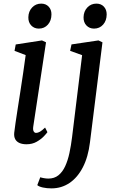

<svg xmlns="http://www.w3.org/2000/svg" viewBox="-20 -791 644 1066"><path d="M127 10Q104.7 10 88.6 3.1Q72.5 -3.9 64.7 -17.9Q57 -31.9 58.9 -53.3Q60.9 -73.7 66.2 -108.5Q71.5 -143.4 78.3 -188.2Q85.2 -232.9 93.1 -283.3Q101 -333.6 108.5 -385.3Q116 -437 122.5 -485.1L60.7 -508.7L67.3 -544.1L213.1 -566.6L235.5 -556L164.7 -88.8Q161.9 -70.8 166.8 -62Q171.8 -53.1 180 -53.1Q190.2 -53.1 201.8 -59.7Q213.3 -66.2 230.3 -82.8L243.3 -57.2Q238.5 -50.1 223.2 -33.9Q207.8 -17.8 183.5 -3.9Q159.1 10 127 10ZM195.5 -632.2Q170 -632.2 153.4 -649.6Q136.7 -667 137.4 -695.4Q138.1 -728.1 158.4 -749.5Q178.6 -770.9 208.7 -770.9Q234.5 -770.9 250.2 -754.1Q265.9 -737.3 265.7 -711.1Q265.5 -676.4 245.9 -654.3Q226.3 -632.2 195.5 -632.2ZM479.5 -0.7Q469.5 81 439.9 138Q410.3 195.1 365.7 225Q321.1 254.9 265.5 254.9Q240.3 254.9 218.2 250.1Q196 245.2 187 236.9L203.6 193.1Q210.6 195.8 223.8 198.1Q237.1 200.5 248.3 200.5Q281.7 200.5 304.4 182.2Q327.1 163.9 341.9 131.9Q356.6 100 365.5 58.5Q374.4 17 380.1 -29.3L435.9 -484.8L369.4 -508.7L377 -544.4L526.7 -566.6L548.9 -556ZM502.1 -632.2Q476.6 -632.2 459.9 -649.6Q443.3 -667 443.9 -695.4Q444.7 -728.1 464.9 -749.5Q485.1 -770.9 515.3 -770.9Q541.1 -770.9 556.8 -754.1Q572.4 -737.3 572.3 -711.1Q572.1 -676.4 552.5 -654.3Q532.8 -632.2 502.1 -632.2Z"/></svg>

Font: Merriweather 7pt Light
Style: Italic
Weight: 300
Italic angle: -7.8°
Designer: Eben Sorkin
Foundry: Eben Sorkin
Version: Version 2.200;gftools[0.9.31]